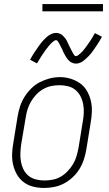

<svg xmlns="http://www.w3.org/2000/svg" viewBox="-20 -923 540 951"><path d="M198 8Q171 8 144.5 1.5Q118 -5 97.5 -20.5Q77 -36 64 -58.5Q51 -81 45 -107Q39 -133 40 -160.5Q41 -188 46 -215L67 -345Q71 -370 79 -395Q87 -420 101 -442.5Q115 -465 134.5 -484.5Q154 -504 177.5 -516Q201 -528 226 -534.5Q251 -541 277 -541Q304 -541 330 -533Q356 -525 377 -510Q398 -495 411 -472Q424 -449 430 -423.5Q436 -398 435 -370Q434 -342 429 -315L408 -185Q404 -160 396 -135Q388 -110 374.5 -87.5Q361 -65 341 -46Q321 -27 297.5 -14.5Q274 -2 248.5 3Q223 8 198 8ZM199 -29Q220 -29 241 -33Q262 -37 281 -48Q300 -59 315.5 -75.5Q331 -92 342 -110.5Q353 -129 359 -149.5Q365 -170 369 -191L390 -321Q394 -342 395 -364Q396 -386 392 -407Q388 -428 378.5 -446.5Q369 -465 353 -478Q337 -491 316.5 -496Q296 -501 274 -501Q253 -501 232.5 -496.5Q212 -492 193 -481Q174 -470 159 -454Q144 -438 133 -419Q122 -400 116 -380Q110 -360 107 -339L85 -209Q82 -188 81 -166Q80 -144 83.5 -123.5Q87 -103 96 -84.5Q105 -66 120.5 -53Q136 -40 157 -34.5Q178 -29 199 -29ZM357 -608Q350 -608 344.5 -609.5Q339 -611 334 -613.5Q329 -616 324.5 -620Q320 -624 316.5 -628Q313 -632 309.5 -637Q306 -642 303.5 -647Q301 -652 298 -657Q295 -662 293 -667Q291 -672 288.5 -677.5Q286 -683 283 -688.5Q280 -694 277.5 -699.5Q275 -705 272.5 -709Q270 -713 266.5 -718.5Q263 -724 258 -724Q253 -724 249.5 -721.5Q246 -719 242.5 -716.5Q239 -714 235.5 -710.5Q232 -707 227.5 -702Q223 -697 222 -696Q221 -695 219 -692Q217 -689 214.5 -686Q212 -683 209.5 -680Q207 -677 204.5 -673.5Q202 -670 199.5 -666Q197 -662 194 -658Q191 -654 188 -649.5Q185 -645 182 -640Q179 -635 176 -630Q173 -625 170 -620Q167 -615 163 -609L129 -627Q135 -639 141 -648.5Q147 -658 153 -667Q159 -676 164.5 -684Q170 -692 175 -699Q180 -706 185 -712Q190 -718 195 -723.5Q200 -729 208 -736.5Q216 -744 223 -748.5Q230 -753 239 -756.5Q248 -760 257 -760Q264 -760 269.5 -758.5Q275 -757 280 -754.5Q285 -752 289.5 -748Q294 -744 297.5 -740Q301 -736 304.5 -731.5Q308 -727 310.5 -722Q313 -717 315.5 -711.5Q318 -706 320.5 -701Q323 -696 325.5 -690.5Q328 -685 331 -679.5Q334 -674 336.5 -669Q339 -664 341.5 -659.5Q344 -655 347.5 -650Q351 -645 356 -645Q360 -645 364 -647.5Q368 -650 371 -652.5Q374 -655 378 -658.5Q382 -662 386.5 -666.5Q391 -671 392 -672.5Q393 -674 395 -676.5Q397 -679 399.5 -682Q402 -685 404.5 -688.5Q407 -692 409.5 -695.5Q412 -699 414.5 -702.5Q417 -706 420 -710.5Q423 -715 426 -719Q429 -723 432 -728Q435 -733 438 -738Q441 -743 444 -748.5Q447 -754 450 -759L485 -741Q479 -730 473 -720Q467 -710 461 -701Q455 -692 449.5 -684Q444 -676 439 -669Q434 -662 429 -656Q424 -650 419 -645Q414 -640 406 -632.5Q398 -625 391 -620Q384 -615 375 -611.5Q366 -608 357 -608ZM190 -867V-903H490V-867Z"/></svg>

Font: Iosevka Slab Extralight
Style: Italic
Weight: 200
Italic angle: -9°
Monospace: yes
Designer: Belleve Invis
Foundry: Belleve Invis
Version: Version 11.1.1; ttfautohint (v1.8.3)